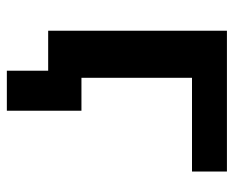

<svg xmlns="http://www.w3.org/2000/svg" viewBox="-81 -479 680 558"><g transform="rotate(90 259.0 -200.0)"><path d="M206.1 -96.7H301.8V120.1H185.5V0H159.2H69.3V-519.5H478.5V-418H206.1Z"/></g></svg>

Font: Mgen+ 1c bold
Style: Bold
Weight: 700
Designer: [Source Han Sans]
Ryoko NISHIZUKA  (kana & ideographs); Paul D. Hunt (Latin, Greek & Cyrillic); Wenlong ZHANG  (bopomofo
Version: Version 1.059.20150602